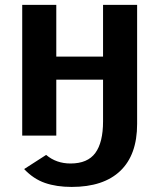

<svg xmlns="http://www.w3.org/2000/svg" viewBox="-20 -548 644 776"><path d="M396.5 -226.1H207.5V0H69.8V-528.3H207.5V-319.3H396.5V-528.3H534.2V-46.9Q534.2 77.6 466.3 142.6Q398.4 207.5 269.5 207.5Q208.5 207.5 161.9 191.4Q115.2 175.3 77.6 135.3L166.5 78.1Q207.5 112.8 265.1 112.8Q334 112.8 365.2 70.3Q396.5 27.8 396.5 -57.6Z"/></svg>

Font: Liberation Sans
Style: Bold
Weight: 700
Designer: Steve Matteson
Foundry: Ascender Corporation
Version: Version 2.1.5